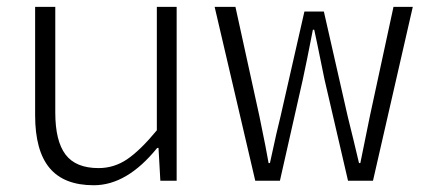

<svg xmlns="http://www.w3.org/2000/svg" viewBox="-20 -530 1239 563"><path d="M254.9 13.2Q167.5 13.2 125.2 -37.6Q83 -88.4 83 -191.9V-509.8H142.1V-200.2Q142.1 -116.7 172.1 -76.9Q202.1 -37.1 269 -37.1Q314.5 -37.1 352.8 -63Q391.1 -88.9 439.9 -147.9V-509.8H498V0H450.2L444.8 -96.2H440.9Q352.5 13.2 254.9 13.2Z M728.5 0 609.4 -509.8H670.4L740.7 -189Q762.7 -82.5 767.6 -51.8H771.5Q793.9 -155.8 802.7 -189L872.6 -496.1H929.7L999.5 -189Q1006.3 -163.1 1017.3 -116.5Q1028.3 -69.8 1032.7 -51.8H1036.6Q1048.3 -111.3 1064.5 -189L1133.8 -509.8H1190.4L1073.7 0H1000.5L931.6 -296.9Q904.3 -431.2 901.4 -442.9H897.5Q878.4 -344.7 867.7 -295.9L800.8 0Z"/></svg>

Font: Office Code Pro Light
Style: Regular
Weight: 300
Designer: Nathan Rutzky & Paul D. Hunt
Foundry: Adobe Systems Incorporated
Version: Version 1.004;PS 001.004;hotconv 1.0.70;makeotf.lib2.5.58329